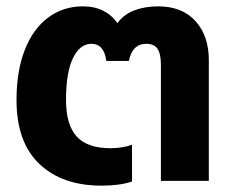

<svg xmlns="http://www.w3.org/2000/svg" viewBox="-20 -570 731 605"><path d="M32 -255Q32 -346 58 -412.5Q84 -479 131.5 -514.5Q179 -550 241 -550Q278 -550 305.5 -536Q333 -522 350 -497Q369 -524 402.5 -537Q436 -550 478 -550Q554 -550 596 -503.5Q638 -457 638 -381V0H487V-366Q487 -400 476.5 -416Q466 -432 441 -432Q397 -432 386 -378H315Q308 -432 268 -432Q232 -432 210 -387Q188 -342 188 -255Q188 -177 221.5 -140Q255 -103 328 -103Q366 -103 396 -114V2Q357 15 300 15Q176 15 104 -53.5Q32 -122 32 -255Z"/></svg>

Font: Prompt SemiBold
Style: Regular
Weight: 600
Designer: Katatrad Team
Foundry: CadsonDemak
Version: Version 1.001